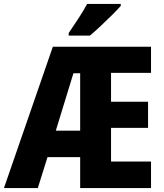

<svg xmlns="http://www.w3.org/2000/svg" viewBox="-23 -950 828 970"><path d="M740 0H382V-156H217L168 0H-3L244 -714H740V-582H538V-436H725V-304H538V-134H740ZM259 -290H382V-580H348ZM587 -920Q571 -902 543.5 -874.5Q516 -847 486 -819Q456 -791 431 -770H324V-783Q349 -820 374 -858Q399 -896 417 -930H587Z"/></svg>

Font: Noto Sans Condensed ExtraBold
Style: Regular
Weight: 800
Width: 3
Designer: Monotype Design Team
Foundry: Monotype Imaging Inc.
Version: Version 2.013; ttfautohint (v1.8.4.7-5d5b)